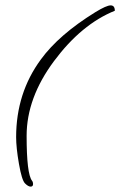

<svg xmlns="http://www.w3.org/2000/svg" viewBox="-20 -605 447 714"><path d="M407 -565Q283 -515 181 -378Q79 -241 79 -100Q79 41 99 67Q103 72 103 79Q103 89 94 89Q85 89 73 77Q61 65 50.5 4.5Q40 -56 40 -95Q40 -259 132 -384Q199 -476 335 -560Q376 -585 391.5 -585Q407 -585 407 -565Z"/></svg>

Font: Lovers Quarrel
Style: Regular
Weight: 400
Designer: Robert E. Leuschke
Foundry: Robert E. Leuschke
Version: Version 1.001